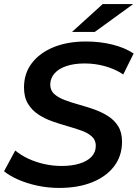

<svg xmlns="http://www.w3.org/2000/svg" viewBox="-21 -914 677 944"><path d="M270 10Q215 10 163.5 -1Q112 -12 69.5 -30.5Q27 -49 -1 -72L54 -174Q83 -150 120 -133Q157 -116 198.5 -107Q240 -98 282 -98Q333 -98 371 -110Q409 -122 429.5 -144Q450 -166 450 -197Q450 -225 431 -242.5Q412 -260 380.5 -271.5Q349 -283 311.5 -293.5Q274 -304 236 -317.5Q198 -331 167 -351.5Q136 -372 116.5 -404Q97 -436 97 -484Q97 -553 135.5 -603.5Q174 -654 242.5 -682Q311 -710 402 -710Q470 -710 531 -695Q592 -680 636 -651L585 -548Q546 -574 497 -588Q448 -602 395 -602Q343 -602 305 -589Q267 -576 247 -553Q227 -530 226 -499Q226 -470 245 -452.5Q264 -435 295 -423Q326 -411 364 -400.5Q402 -390 439.5 -377Q477 -364 509 -344Q541 -324 560 -293.5Q579 -263 579 -217Q579 -148 540.5 -97Q502 -46 432.5 -18Q363 10 270 10ZM333 -757 484 -894H634L445 -757Z"/></svg>

Font: Montserrat Thin SemiBold
Style: Italic
Weight: 600
Italic angle: -11.3°
Version: Version 9.000